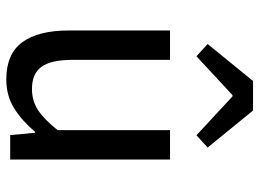

<svg xmlns="http://www.w3.org/2000/svg" viewBox="-126 -677 815 603"><g transform="rotate(90 281.5 -375.5)"><path d="M229 12.2Q149.4 12.2 112.5 -38.1Q75.7 -88.4 75.7 -184.6V-502H168V-196.3Q168 -128.4 189.7 -98.4Q211.4 -68.4 259.3 -68.4Q296.4 -68.4 325.4 -87.2Q354.5 -106 388.7 -148.9V-502H481V0H404.3L397 -77.6H393.6Q359.4 -37.1 320.1 -12.5Q280.8 12.2 229 12.2ZM156.7 -585 118.2 -620.1 234.4 -762.7H327.1L443.4 -620.1L404.8 -585L282.7 -698.2H278.8Z"/></g></svg>

Font: Akatab Medium
Style: Regular
Weight: 500
Designer: SIL Global
Foundry: SIL Global
Version: Version 4.100